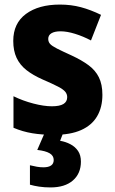

<svg xmlns="http://www.w3.org/2000/svg" viewBox="-20 -580 503 840"><path d="M428 -165Q428 -111 405 -71.5Q382 -32 335 -11Q288 10 216 10Q164 10 121.5 3Q79 -4 39 -21V-159Q80 -139 126 -127Q172 -115 207 -115Q241 -115 257.5 -125Q274 -135 274 -155Q274 -168 265.5 -178.5Q257 -189 234 -201Q211 -213 167 -232Q124 -251 95.5 -273.5Q67 -296 52.5 -327Q38 -358 38 -401Q38 -478 93.5 -519Q149 -560 242 -560Q291 -560 334 -548.5Q377 -537 422 -515L378 -403Q344 -421 308.5 -432Q273 -443 245 -443Q219 -443 205 -434.5Q191 -426 191 -410Q191 -397 199 -388Q207 -379 229.5 -367.5Q252 -356 294 -337Q337 -317 367 -295Q397 -273 412.5 -242Q428 -211 428 -165ZM334 127Q334 179 299 209.5Q264 240 201 240Q174 240 151 236.5Q128 233 111 228V143Q127 147 141.5 149.5Q156 152 170 152Q192 152 203.5 144Q215 136 215 120Q215 101 197 90.5Q179 80 143 76L176 0H257L243 36Q267 40 288 51Q309 62 321.5 80.5Q334 99 334 127Z"/></svg>

Font: Noto Sans Khmer SemiCondensed ExtraBold
Style: Regular
Weight: 800
Width: 4
Designer: Danh Hong and the Monotype Design Team
Foundry: Monotype Imaging Inc.
Version: Version 2.004